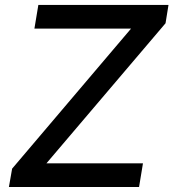

<svg xmlns="http://www.w3.org/2000/svg" viewBox="-20 -747 693 767"><path d="M15.6 0 28.4 -73.2 503.6 -632.8H117.5L133.2 -727.3H653.1L641.3 -654.1L165.5 -94.5H551.1L535.5 0Z"/></svg>

Font: Inter UI Medium
Style: Italic
Weight: 500
Italic angle: 9.39999°
Designer: Rasmus Andersson
Foundry: rsms
Version: 3.2;8d6f07862